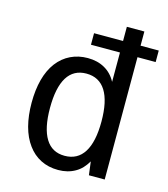

<svg xmlns="http://www.w3.org/2000/svg" viewBox="-114 -849 831 952"><g transform="rotate(15 301.0 -373.0)"><path d="M359.4 -7.3Q378.4 -18.1 392.6 -33.2Q406.7 -48.3 418.9 -68.8L427.7 0H508.8V-627.9H602.1V-687H508.8V-759.8H418.9V-687H270V-627.9H418.9V-477.1Q397.5 -517.6 360.1 -538.8Q322.8 -560.1 272.9 -560.1Q225.1 -560.1 185.3 -541Q145.5 -522 116.7 -484.4Q88.4 -446.8 74.2 -393.6Q60.1 -340.3 60.1 -274.4Q60.1 -208.5 74.2 -154.8Q88.4 -101.1 116.7 -63Q143.6 -25.9 183.1 -5.9Q222.7 14.2 272.9 14.2Q321.8 14.2 359.4 -7.3ZM188 -115.2Q154.8 -168.9 154.8 -272.9Q154.8 -377.4 187.7 -430.7Q220.7 -483.9 286.1 -483.9Q351.6 -483.9 385.3 -430.7Q418.9 -377.4 418.9 -272.9Q418.9 -168.9 385.3 -115.5Q351.6 -62 285.6 -62Q220.7 -62 188 -115.2Z"/></g></svg>

Font: Hack Dev
Style: Regular
Weight: 400
Designer: Christopher Simpkins
Foundry: Christopher Simpkins
Version: Version 2.0315